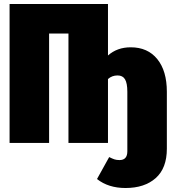

<svg xmlns="http://www.w3.org/2000/svg" viewBox="-20 -716 868 962"><path d="M816 -256V29Q816 127 760 176.5Q704 226 609 226Q523 226 466 181L527 71Q543 79 553.5 82.5Q564 86 579 86Q618 86 618 42V-256Q618 -299 606.5 -318.5Q595 -338 569 -338Q541 -338 521 -320V0H323V-548H226V0H28V-696H521V-438Q567 -479 635 -479Q720 -479 768 -420Q816 -361 816 -256Z"/></svg>

Font: Fira Sans Extra Condensed Black
Style: Regular
Weight: 900
Width: 1
Designer: Carrois Corporate & Edenspiekermann AG
Foundry: Carrois Corporate GbR & Edenspiekermann AG
Version: Version 4.203